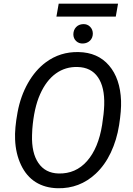

<svg xmlns="http://www.w3.org/2000/svg" viewBox="-20 -1000 712 1030"><path d="M58.1 0ZM289.6 9.8Q221.7 8.3 171.6 -22.9Q121.6 -54.2 92.8 -115Q64 -175.8 61 -251.5Q58.1 -310.5 74.2 -397.5Q90.3 -484.4 129.9 -554.2Q169.4 -624 226.1 -666Q302.7 -722.7 400.9 -720.7Q504.9 -718.8 564.9 -648.7Q625 -578.6 629.4 -459Q631.3 -407.7 618.9 -328.6Q606.4 -249.5 574.5 -181.6Q542.5 -113.8 493.2 -67.9Q407.2 12.2 289.6 9.8ZM539.1 -436.5Q542 -532.7 505.4 -585.7Q468.8 -638.7 396.5 -640.6Q331.1 -642.6 279.5 -605.5Q228 -568.4 195.1 -494.4Q162.1 -420.4 153.3 -307.1L151.9 -275.4Q148.9 -179.7 186 -125.5Q223.1 -71.3 293.9 -69.3Q386.2 -66.9 447 -136Q507.8 -205.1 527.8 -330.1Q537.6 -391.6 539.1 -436.5ZM373.5 -816.4Q374 -839.4 388.2 -854.5Q402.3 -869.6 425.8 -870.6Q448.2 -871.6 463.1 -856.7Q478 -841.8 478 -819.3Q477.5 -796.4 462.9 -782Q448.2 -767.6 425.3 -766.6Q403.3 -765.6 388.4 -779.8Q373.5 -793.9 373.5 -816.4ZM601.1 -911.1H282.7L294.9 -980.5H613.3Z"/></svg>

Font: Roboto
Style: Italic
Weight: 400
Italic angle: -12°
Designer: Google
Version: Version 2.134; 2016; ttfautohint (v1.6)